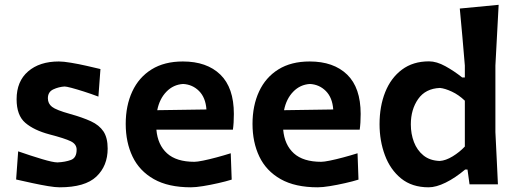

<svg xmlns="http://www.w3.org/2000/svg" viewBox="-20 -766 2140 798"><path d="M228 12.5Q209.5 12.5 179.5 7.5Q149.5 2.5 114.8 -5Q80 -12.5 47 -20L55.5 -137Q108.5 -118.5 154.5 -104.8Q200.5 -91 219 -91Q251 -92.5 274.8 -101.2Q298.5 -110 298.5 -144Q298.5 -167 273.8 -179Q249 -191 185.5 -207.5Q121.5 -224.5 85.2 -255.5Q49 -286.5 49 -353.5Q49 -428 96.8 -469.2Q144.5 -510.5 224.5 -510.5Q244 -510.5 275.2 -505.2Q306.5 -500 339.5 -492.5Q372.5 -485 397.5 -479L389 -364.5Q358.5 -376 328.8 -385.5Q299 -395 277.2 -400.8Q255.5 -406.5 248.5 -406.5Q224 -405 201.5 -394.5Q179 -384 179 -357.5Q179 -335.5 196.2 -322Q213.5 -308.5 271 -292.5Q323 -278 357.8 -262Q392.5 -246 410 -219.8Q427.5 -193.5 427.5 -148.5Q427.5 -76.5 380.5 -32Q333.5 12.5 228 12.5Z M773.5 12.5Q679.5 12.5 619.5 -21.5Q559.5 -55.5 531 -115Q502.5 -174.5 502.5 -251Q502.5 -327 529.8 -385.8Q557 -444.5 610 -477.5Q663 -510.5 740 -510.5Q839.5 -510.5 895.8 -456Q952 -401.5 952 -292.5Q952 -254.5 948 -227H630Q635.5 -164 674.2 -128.8Q713 -93.5 788 -93.5Q799.5 -93.5 824.2 -98.5Q849 -103.5 879.8 -111.8Q910.5 -120 939 -129L943 -19.5Q919 -12 887 -4.8Q855 2.5 824.2 7.5Q793.5 12.5 773.5 12.5ZM741 -417Q700.5 -414.5 671.8 -385Q643 -355.5 633.5 -308L838 -311Q834.5 -360.5 807.2 -387.8Q780 -415 741 -417Z M1300.5 12.5Q1206.5 12.5 1146.5 -21.5Q1086.5 -55.5 1058 -115Q1029.5 -174.5 1029.5 -251Q1029.5 -327 1056.8 -385.8Q1084 -444.5 1137 -477.5Q1190 -510.5 1267 -510.5Q1366.5 -510.5 1422.8 -456Q1479 -401.5 1479 -292.5Q1479 -254.5 1475 -227H1157Q1162.5 -164 1201.2 -128.8Q1240 -93.5 1315 -93.5Q1326.5 -93.5 1351.2 -98.5Q1376 -103.5 1406.8 -111.8Q1437.5 -120 1466 -129L1470 -19.5Q1446 -12 1414 -4.8Q1382 2.5 1351.2 7.5Q1320.5 12.5 1300.5 12.5ZM1268 -417Q1227.5 -414.5 1198.8 -385Q1170 -355.5 1160.5 -308L1365 -311Q1361.5 -360.5 1334.2 -387.8Q1307 -415 1268 -417Z M1761.5 12.5Q1692.5 12.5 1647.2 -24.2Q1602 -61 1579.8 -120.8Q1557.5 -180.5 1557.5 -250Q1557.5 -324 1581 -383Q1604.5 -442 1650.5 -476.5Q1696.5 -511 1763 -511Q1794.5 -511 1831.2 -490.8Q1868 -470.5 1901 -444H1912V-493.5Q1907 -555 1901.8 -613.2Q1896.5 -671.5 1891 -730.5L2052.5 -746Q2049.5 -687 2046 -624.2Q2042.5 -561.5 2039 -493.5V-217Q2042 -155 2044.5 -104.8Q2047 -54.5 2049.5 0H1931.5L1923 -61.5H1913.5Q1872 -26.5 1832.2 -7Q1792.5 12.5 1761.5 12.5ZM1807.5 -97Q1832.5 -98.5 1861.5 -116.2Q1890.5 -134 1912 -157V-347.5Q1886.5 -372 1858 -385.2Q1829.5 -398.5 1808.5 -400.5Q1748.5 -398 1718 -354.5Q1687.5 -311 1687.5 -249Q1687.5 -209.5 1700.5 -175.5Q1713.5 -141.5 1740 -120Q1766.5 -98.5 1807.5 -97Z"/></svg>

Font: Commissioner Loud SemiBold
Style: Regular
Weight: 600
Designer: Kostas Bartsokas
Foundry: Kostas Bartsokas
Version: Version 1.000; ttfautohint (v1.8.3)